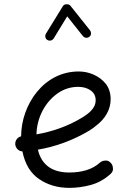

<svg xmlns="http://www.w3.org/2000/svg" viewBox="-20 -866 622 915"><path d="M506.3 -36.6C521.5 -50.3 518.1 -63 518.1 -63.5C518.1 -73.2 515.1 -81.5 508.8 -88.9C495.1 -104 482.4 -100.6 481.9 -100.6C472.2 -100.6 463.9 -97.7 456.5 -91.3C419.9 -57.6 368.2 -43.9 310.1 -43.9C232.4 -43.9 178.7 -76.7 160.6 -152.8C247.1 -167.5 328.6 -197.8 405.8 -243.7C418 -251 431.6 -261.2 447.8 -274.9C479.5 -301.8 507.3 -341.8 507.3 -393.1C507.3 -421.9 499.5 -446.3 484.4 -466.3C453.1 -505.4 402.8 -525.4 355.5 -525.4C272.9 -525.4 204.6 -487.3 156.2 -428.2C107.9 -369.1 81.1 -292.5 80.6 -216.3C63.5 -212.4 52.7 -196.8 52.7 -181.2V-178.2C54.2 -160.2 68.8 -145 86.9 -144.5C99.1 -83.5 126 -39.6 167 -12.2C208 15.6 255.9 29.3 310.1 29.3C343.8 29.3 377.9 24.9 412.1 15.6C446.3 6.3 477.5 -10.7 506.3 -36.6ZM353.5 -452.1C376.5 -452.1 396 -446.3 412.1 -435.1C428.2 -423.3 436 -407.7 436 -387.7C436 -352.5 406.2 -325.7 365.7 -302.2C302.7 -264.6 230 -238.8 153.8 -225.6C154.8 -266.1 164.6 -303.2 182.6 -337.9C200.7 -372.1 224.6 -399.9 254.4 -420.9C284.2 -441.9 316.9 -452.1 353.5 -452.1ZM205.6 -675.8C209 -673.3 212.9 -672.4 216.8 -672.4C220.2 -672.4 229.5 -672.9 235.8 -682.6L300.3 -788.1L375 -694.3C382.3 -685.1 391.1 -686 393.1 -686C397.9 -686 402.3 -687.5 405.8 -690.4C415 -697.8 413.6 -706.1 413.6 -708C413.6 -712.9 412.1 -717.3 409.2 -721.2L315.4 -838.9C312 -843.3 306.2 -845.7 297.9 -845.7C289.6 -845.7 283.2 -842.8 279.8 -836.9L198.7 -705.1C196.8 -701.7 195.8 -698.2 195.8 -694.3C195.8 -690.9 195.8 -681.6 205.6 -675.8Z"/></svg>

Font: Mikhak
Style: Regular
Weight: 400
Designer: Amin Abedi
Version: Version 3.2